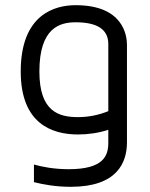

<svg xmlns="http://www.w3.org/2000/svg" viewBox="-20 -528 578 741"><path d="M272 -508C193 -508 60 -474 60 -252C60 -51 180 -9 281 -9C321 -9 361 -15 398 -27V23C398 73 380 125 245 125C189 125 143 116 111 107V175C147 184 195 193 253 193C432 193 470 100 470 21V-355C470 -391 456 -508 272 -508ZM398 -99C361 -84 322 -76 281 -76C207 -76 132 -97 132 -252C132 -422 212 -442 272 -442C356 -442 398 -414 398 -358V-99Z"/></svg>

Font: Maven Pro
Style: Regular
Weight: 400
Designer: Joe Prince
Foundry: Joe Prince
Version: Version 1.003